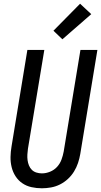

<svg xmlns="http://www.w3.org/2000/svg" viewBox="-20 -1003 543 1031"><path d="M205 8Q176 8 149 2Q122 -4 100 -19Q78 -34 63.5 -56.5Q49 -79 42.5 -105.5Q36 -132 36.5 -160Q37 -188 42 -217L127 -735H218L130 -204Q128 -189 127 -173.5Q126 -158 128 -143Q130 -128 135.5 -114.5Q141 -101 151 -91Q161 -81 175.5 -76.5Q190 -72 205 -72Q227 -72 249 -81Q271 -90 286.5 -107Q302 -124 310 -145.5Q318 -167 322 -189L412 -735H503L411 -176Q407 -152 399 -128Q391 -104 377.5 -82Q364 -60 344.5 -42Q325 -24 302 -12.5Q279 -1 254 3.5Q229 8 205 8ZM315 -792 267 -838 410 -983 470 -927Z"/></svg>

Font: Iosevka Medium
Style: Italic
Weight: 500
Italic angle: -9°
Monospace: yes
Designer: Belleve Invis
Foundry: Belleve Invis
Version: Version 32.5.0; ttfautohint (v1.8.4)